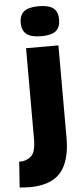

<svg xmlns="http://www.w3.org/2000/svg" viewBox="-101 -800 458 1046"><g transform="rotate(-5 128.5 -277.0)"><path d="M241 -544V-36Q241 79 195.5 141Q150 203 47 211Q36 212 21 212Q6 212 -9 211Q-24 210 -37 209L-27 68Q-20 69 -14.5 68.5Q-9 68 -3 67Q33 59 48.5 34Q64 9 64 -44V-544ZM152 -602Q97 -602 72 -622Q47 -642 47 -684Q47 -726 72 -746Q97 -766 152 -766Q208 -766 232.5 -746Q257 -726 257 -684Q257 -642 233 -622Q209 -602 152 -602Z"/></g></svg>

Font: Georama SemiExpanded
Style: Bold
Weight: 700
Width: 6
Designer: Jean-Baptiste Levee
Foundry: Production Type
Version: Version 1.001